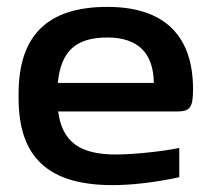

<svg xmlns="http://www.w3.org/2000/svg" viewBox="-20 -529 615 558"><path d="M541 -270C541 -422 461 -509 292 -509C119 -509 34 -427 34 -256V-244C34 -71 121 9 307 9C364 9 432 1 501 -14V-99C453 -89 368 -80 317 -80C211 -80 161 -117 149 -205H494C533 -205 541 -217 541 -270ZM148 -288C157 -380 200 -420 292 -420C383 -420 426 -373 427 -288Z"/></svg>

Font: LT Wave Medium
Style: Regular
Weight: 500
Designer: Daniel Lyons
Version: Version 2.5 (Glyphs App)